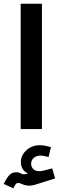

<svg xmlns="http://www.w3.org/2000/svg" viewBox="-35 -691 320 1028"><path d="M204.6 145Q192.4 142.1 183.1 142.1Q159.7 142.1 145.8 154.3Q131.8 166.5 131.8 185.5Q131.8 202.1 142.8 213.9Q153.8 225.6 175.8 225.6Q184.1 225.6 194.8 223.1Q205.6 220.7 219.2 217.3L244.1 210.4L260.3 264.2L151.9 298.3Q134.8 303.2 122.1 303.2Q112.8 303.2 104 301.5Q95.2 299.8 84 294.9Q77.6 292.5 72.5 290.5Q67.4 288.6 63 288.6Q54.2 288.6 48.8 295.7Q43.5 302.7 36.6 317.4L-15.1 293.9Q1 260.7 15.4 246.1Q29.8 231.4 51.8 231.4Q67.4 231.4 77.6 238.3Q87.9 245.1 111.3 239.7L112.3 236.3Q94.2 228 85.4 211.9Q76.7 195.8 76.7 176.8Q76.7 140.6 106.2 113.5Q135.7 86.4 179.7 86.4Q198.2 86.4 217.8 91.8L237.8 96.7L225.1 149.4ZM189.5 0H75.7V-670.9H189.5Z"/></svg>

Font: Estedad-FD SemiBold
Style: Regular
Weight: 600
Designer: Amin Abedi
Version: Version 7.3